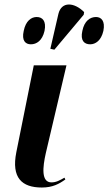

<svg xmlns="http://www.w3.org/2000/svg" viewBox="-20 -828 484 858"><path d="M223 -606 354 -762 356 -774C312 -818 255 -823 241 -766L205 -610ZM118 -630C143 -630 169 -646 179 -690C188 -735 169 -752 144 -752C120 -752 95 -735 86 -690C76 -646 94 -630 118 -630ZM383 -630C406 -630 432 -646 442 -690C451 -735 432 -752 409 -752C383 -752 357 -735 348 -690C338 -646 357 -630 383 -630ZM167 10C215 10 244 -6 272 -26L268 -34C247 -22 231 -13 210 -13C164 -13 170 -79 185 -145L277 -536H131L53 -148C30 -33 78 10 167 10Z"/></svg>

Font: Noto Serif Display Condensed
Style: Bold Italic
Weight: 700
Width: 3
Italic angle: -12°
Designer: Monotype Design Team
Foundry: Monotype Imaging Inc.
Version: Version 2.009